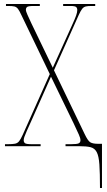

<svg xmlns="http://www.w3.org/2000/svg" viewBox="-20 -734 537 964"><path d="M482 210Q482 135 479 92Q476 49 465.5 29.5Q455 10 434.5 5Q414 0 379 0H309V-10H336Q367 -10 375.5 -14.5Q384 -19 384 -30Q384 -40 376 -58Q368 -76 350 -114L236 -349L140 -133Q123 -96 114.5 -76.5Q106 -57 102.5 -47Q99 -37 99 -30Q99 -20 105.5 -15Q112 -10 140 -10H184V0H5V-10H19Q43 -10 55.5 -12.5Q68 -15 76 -25Q84 -35 94 -57L230 -362L88 -657Q78 -679 70.5 -689Q63 -699 52.5 -701.5Q42 -704 22 -704H10V-714H180V-704H149Q122 -704 116 -699Q110 -694 110 -685Q110 -677 118 -659.5Q126 -642 137 -618L245 -394L346 -617Q356 -639 362 -655.5Q368 -672 368 -684Q368 -693 362.5 -698.5Q357 -704 334 -704H297V-714H458V-704H439Q421 -704 410.5 -701.5Q400 -699 392.5 -689.5Q385 -680 375 -658L251 -381L405 -61Q421 -27 433.5 -19.5Q446 -12 473 -12H492V210Z"/></svg>

Font: Noto Serif Display Condensed Thin
Style: Regular
Weight: 100
Width: 3
Designer: Monotype Design Team
Foundry: Monotype Imaging Inc.
Version: Version 2.009